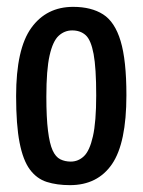

<svg xmlns="http://www.w3.org/2000/svg" viewBox="-20 -530 416 560"><path d="M184 10Q146.1 10 116.6 0.7Q87.2 -8.6 67.1 -35.6Q47.1 -62.6 37.1 -114.1Q27 -165.6 27 -249.9Q27 -387.4 71.3 -448.7Q115.5 -510 193.4 -510Q246.3 -510 280.7 -488.1Q315 -466.3 331.8 -410.3Q348.7 -354.2 348.7 -252.5Q348.7 -112.8 306.7 -51.4Q264.6 10 184 10ZM186.3 -58.7Q208.3 -58.7 224.9 -74.5Q241.5 -90.3 251 -132.3Q260.6 -174.3 260.6 -252Q260.6 -331.8 253 -372.5Q245.4 -413.3 230 -427.3Q214.6 -441.3 190.5 -441.3Q168.2 -441.3 151.1 -425.6Q134 -409.9 124.6 -368Q115.2 -326.2 115.2 -248.1Q115.2 -186.6 120 -148.6Q124.7 -110.6 133.5 -91.4Q142.2 -72.2 155.9 -65.4Q169.5 -58.7 186.3 -58.7Z"/></svg>

Font: Yanone Kaffeesatz ExtraLight
Style: Regular
Weight: 200
Designer: Yanone (Cyrillic: Daniel Pouzeot, Huerta Tipografica, and Cyreal)
Foundry: Yanone
Version: Version 2.003